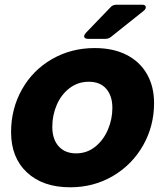

<svg xmlns="http://www.w3.org/2000/svg" viewBox="-20 -783 700 815"><path d="M27 -222Q27 -321 73 -403Q119 -485 200.5 -532Q282 -579 382 -579Q460 -579 516.5 -550.5Q573 -522 603.5 -469Q634 -416 634 -346Q634 -248 587.5 -166Q541 -84 459.5 -36Q378 12 278 12Q162 12 94.5 -51Q27 -114 27 -222ZM457 -325Q457 -376 431 -406Q405 -436 357 -436Q311 -436 275.5 -409Q240 -382 221 -338Q202 -294 202 -245Q202 -192 229 -162Q256 -132 303 -132Q349 -132 384 -160Q419 -188 438 -232.5Q457 -277 457 -325ZM354 -618Q346 -618 341.5 -621Q337 -624 337 -629Q337 -634 344 -643L450 -753Q459 -763 475 -763H583Q599 -763 599 -752Q599 -745 591 -738L452 -627Q441 -618 427 -618Z"/></svg>

Font: Open Sauce Two Black Italic
Style: Regular
Weight: 900
Italic angle: -10°
Designer: Alfredo Marco Pradil
Foundry: Creative Sauce Fz LLC
Version: Version 1.477